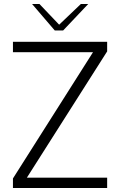

<svg xmlns="http://www.w3.org/2000/svg" viewBox="-20 -944 596 964"><path d="M45 0V-48L447 -682H45V-734H518V-686L115 -52H518V0ZM255 -791 141 -924H178L277 -820L386 -924H423L297 -791Z"/></svg>

Font: Exo Thin Light
Style: Regular
Weight: 300
Version: Version 2.000